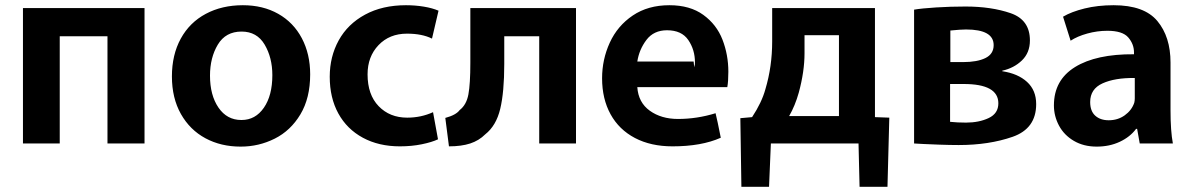

<svg xmlns="http://www.w3.org/2000/svg" viewBox="-20 -522 4574 736"><path d="M68 -491H534V28H392V-383H209V28H68Z M902 40Q827 40 767.5 8Q708 -24 673.5 -85Q639 -146 639 -229Q639 -312 673 -374Q707 -436 769 -469Q831 -502 911 -502Q988 -502 1046.5 -469Q1105 -436 1137 -375.5Q1169 -315 1169 -237Q1169 -146 1131.5 -83.5Q1094 -21 1033 9.5Q972 40 903 40ZM906 -62Q959 -62 991.5 -109Q1024 -156 1024 -234Q1024 -301 994.5 -351Q965 -401 906 -401Q845 -401 815 -351Q785 -301 785 -232Q785 -157 817.5 -109.5Q850 -62 905 -62Z M1659 12Q1636 23 1597 31Q1558 39 1513 39Q1432 39 1371 6Q1310 -27 1277 -87Q1244 -147 1244 -228Q1244 -305 1278.5 -367.5Q1313 -430 1379.5 -466Q1446 -502 1536 -502Q1572 -502 1605 -496.5Q1638 -491 1661 -481L1636 -374Q1598 -393 1540 -393Q1473 -393 1431 -349Q1389 -305 1389 -237Q1389 -159 1431.5 -115Q1474 -71 1541 -71Q1594 -71 1640 -92Z M2188 -491V28H2047V-383H1913V-277Q1913 -169 1897.5 -104.5Q1882 -40 1840 -7Q1816 17 1782.5 28Q1749 39 1701 39L1687 -70Q1728 -81 1742 -100Q1768 -120 1775.5 -160Q1783 -200 1783 -282V-491Z M2423 -188Q2427 -129 2471 -97.5Q2515 -66 2579 -66Q2652 -66 2723 -88Q2730 -60 2743 6Q2669 39 2558 39Q2475 39 2414 7Q2353 -25 2320.5 -84Q2288 -143 2288 -222Q2288 -294 2317.5 -358.5Q2347 -423 2405.5 -462.5Q2464 -502 2546 -502Q2625 -502 2676 -465Q2727 -428 2749.5 -370Q2772 -312 2772 -247Q2772 -210 2768 -188ZM2639 -286Q2639 -276 2643 -264L2644 -283Q2644 -331 2618.5 -368.5Q2593 -406 2537 -406Q2486 -406 2458 -369Q2430 -332 2423 -286Z M3334 -491V-73L3389 -71L3382 194H3275L3271 28H2935L2928 194H2822L2818 -69L2863 -73Q2900 -129 2914 -180Q2940 -267 2940 -363V-491ZM3064 -318Q3064 -248 3042 -167Q3028 -117 3005 -77H3196V-387H3064Z M3484 -485Q3513 -490 3568.5 -493.5Q3624 -497 3681 -497Q3780 -497 3854 -471.5Q3928 -446 3928 -367Q3928 -320 3897.5 -290.5Q3867 -261 3822 -251V-249Q3882 -240 3917 -208Q3952 -176 3952 -123Q3952 -29 3861.5 2.5Q3771 34 3655 34Q3622 34 3580.5 32.5Q3539 31 3520 30L3484 28ZM3672 -284Q3726 -284 3757.5 -299.5Q3789 -315 3789 -349Q3789 -409 3683 -409Q3663 -409 3623 -405V-284ZM3622 -55Q3650 -52 3683 -52Q3733 -52 3770 -69.5Q3807 -87 3807 -126Q3807 -200 3674 -200H3622Z M4467 -98Q4467 -20 4476 28H4349L4339 -28H4335Q4312 3 4272.5 21.5Q4233 40 4184 40Q4134 40 4096.5 18Q4059 -4 4039.5 -40.5Q4020 -77 4020 -118Q4020 -215 4101 -265Q4182 -315 4327 -314V-321Q4327 -353 4305 -378.5Q4283 -404 4225 -404Q4186 -404 4148 -393.5Q4110 -383 4084 -366L4055 -458Q4087 -477 4137.5 -489.5Q4188 -502 4249 -502Q4366 -502 4416.5 -441.5Q4467 -381 4467 -282ZM4330 -223Q4254 -224 4206.5 -202.5Q4159 -181 4159 -131Q4159 -96 4178.5 -78.5Q4198 -61 4230 -61Q4265 -61 4291.5 -80Q4318 -99 4328 -128Q4330 -136 4330 -145Q4330 -154 4330 -157Z"/></svg>

Font: LINE Seed Sans KR Bold
Style: Regular
Weight: 700
Designer: LINE BX Design & Sandoll Inc & Dalton Maag Ltd
Foundry: Sandoll Inc.
Version: Version 1.000